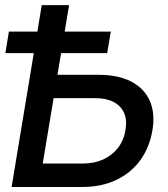

<svg xmlns="http://www.w3.org/2000/svg" viewBox="-20 -748 671 768"><path d="M176.8 -448.7H374.5Q452.6 -448.7 504.6 -421.9Q556.6 -395 578.9 -345.2Q601.1 -295.4 589.8 -227.5Q578.1 -157.7 540.8 -106.7Q503.4 -55.7 444.3 -27.8Q385.3 0 307.6 0H26.4L147 -727.5H256.3L150.9 -93.8H311.5Q356.9 -93.8 392.8 -110.1Q428.7 -126.5 451.9 -156.5Q475.1 -186.5 481.9 -228Q488.8 -267.6 476.3 -296.1Q463.9 -324.7 434.3 -340.1Q404.8 -355.5 359.4 -355.5H161.6ZM1.5 -535.6 15.6 -621.6H423.3L408.7 -535.6Z"/></svg>

Font: Inter 28pt Medium
Style: Italic
Weight: 500
Italic angle: -9.3988°
Designer: Rasmus Andersson
Foundry: rsms
Version: Version 4.001;git-66647c0bb